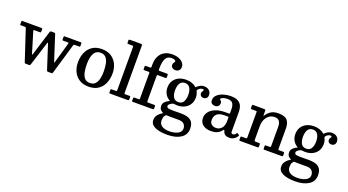

<svg xmlns="http://www.w3.org/2000/svg" viewBox="-67 -1571 4726 2610"><g transform="rotate(20 2296.0 -266.0)"><path d="M303 -153 412.5 -508Q416.5 -520 433.5 -520H467Q478.5 -520 483.2 -518Q488 -516 491 -508L604 -158Q606.5 -150 608.2 -144.2Q610 -138.5 613 -138.5Q616 -138.5 617.8 -144.2Q619.5 -150 622 -158L703.5 -443Q706 -452 704.2 -455Q702.5 -458 691.5 -458H628.5Q619 -458 615.8 -460.2Q612.5 -462.5 612.5 -471.5V-506Q612.5 -520 624 -520H858Q866.5 -520 868.5 -516.5Q870.5 -513 870.5 -504V-472Q870.5 -463.5 867.5 -460.8Q864.5 -458 855.5 -458H795Q782.5 -458 779.2 -456Q776 -454 773.5 -444L644.5 -5Q642 4 638.2 7.2Q634.5 10.5 622 10.5H580Q568.5 10.5 564.5 8Q560.5 5.5 557.5 -3L448 -342Q445 -350.5 443.2 -356Q441.5 -361.5 438.5 -361.5Q434.5 -361.5 428.5 -342.5L322 -5Q319 4 315.2 7.2Q311.5 10.5 299 10.5H261.5Q248.5 10.5 243.2 8.8Q238 7 235 -3L88.5 -447Q85.5 -458 71.5 -458H11Q4 -458 2.8 -461.5Q1.5 -465 1.5 -471.5V-506.5Q1.5 -513.5 3.2 -516.8Q5 -520 11.5 -520H288.5Q298 -520 300.8 -516.8Q303.5 -513.5 303.5 -503.5V-477.5Q303.5 -466.5 301.5 -462.2Q299.5 -458 288.5 -458H207.5Q198.5 -458 196.8 -456Q195 -454 197 -447.5L286 -152.5Q288.5 -145.5 289.8 -141Q291 -136.5 294 -136.5Q298 -136.5 299.2 -141Q300.5 -145.5 303 -153Z M914 -249.5Q914 -329.5 941.5 -393.2Q969 -457 1024 -494.2Q1079 -531.5 1161.5 -531.5Q1244 -531.5 1299 -495.2Q1354 -459 1381.5 -399.5Q1409 -340 1409 -270Q1409 -190 1381.5 -126.2Q1354 -62.5 1299 -25.5Q1244 11.5 1161.5 11.5Q1079 11.5 1024 -24.5Q969 -60.5 941.5 -120Q914 -179.5 914 -249.5ZM1036 -270Q1036 -209.5 1046.2 -157.2Q1056.5 -105 1083.5 -73.2Q1110.5 -41.5 1161.5 -41.5Q1212.5 -41.5 1239.8 -72.5Q1267 -103.5 1277 -151.5Q1287 -199.5 1287 -250Q1287 -310.5 1277 -362.8Q1267 -415 1239.8 -446.8Q1212.5 -478.5 1161.5 -478.5Q1110.5 -478.5 1083.5 -447.5Q1056.5 -416.5 1046.2 -368.5Q1036 -320.5 1036 -270Z M1526.5 -718H1474.5Q1461.5 -718 1459 -723.5Q1456.5 -729 1456.5 -740.5V-762.5Q1456.5 -775 1462 -777.5Q1467.5 -780 1479 -780H1629.5Q1643.5 -780 1648.2 -777.2Q1653 -774.5 1653 -760V-84.5Q1653 -71 1654.5 -66.5Q1656 -62 1670 -62H1729.5Q1743 -62 1743 -48.5V-21Q1743 -6 1738 -3Q1733 0 1719 0H1476Q1464.5 0 1460.5 -3Q1456.5 -6 1456.5 -18V-44.5Q1456.5 -54 1458.8 -58Q1461 -62 1470.5 -62H1529Q1542 -62 1544.2 -64.8Q1546.5 -67.5 1546.5 -81V-699.5Q1546.5 -711.5 1542.8 -714.8Q1539 -718 1526.5 -718Z M1982.5 -442V-80Q1982.5 -68 1985 -65Q1987.5 -62 1999.5 -62H2081.5Q2090 -62 2096.2 -60.2Q2102.5 -58.5 2102.5 -49.5V-16Q2102.5 -6 2098.8 -3Q2095 0 2085 0H1799.5Q1790.5 0 1788 -2.8Q1785.5 -5.5 1785.5 -15V-48.5Q1785.5 -57.5 1789.2 -59.8Q1793 -62 1800.5 -62H1863Q1871.5 -62 1873.5 -65Q1875.5 -68 1875.5 -76.5V-441Q1875.5 -450.5 1873.8 -454.2Q1872 -458 1862.5 -458H1799.5Q1791 -458 1788.2 -460Q1785.5 -462 1785.5 -470.5V-507Q1785.5 -515.5 1788.5 -517.8Q1791.5 -520 1800 -520H1862Q1871 -520 1873.2 -522.5Q1875.5 -525 1875.5 -534.5V-572Q1875.5 -636 1899.2 -685.5Q1923 -735 1970 -763.2Q2017 -791.5 2086.5 -791.5Q2141.5 -791.5 2181.2 -775Q2221 -758.5 2242.5 -732Q2264 -705.5 2264 -675.5Q2264 -639.5 2244.8 -621.2Q2225.5 -603 2196.5 -603Q2166.5 -603 2148.2 -618.2Q2130 -633.5 2130 -657.5Q2130 -673.5 2135.8 -683Q2141.5 -692.5 2147.2 -699.8Q2153 -707 2153 -716Q2153 -724.5 2138.5 -732.5Q2124 -740.5 2089.5 -740.5Q2033.5 -740.5 2008 -693Q1982.5 -645.5 1982.5 -550V-533.5Q1982.5 -520 1995 -520H2102Q2112 -520 2115.8 -517.8Q2119.5 -515.5 2119.5 -504.5V-473Q2119.5 -462.5 2117 -460.2Q2114.5 -458 2104 -458H1996.5Q1987.5 -458 1985 -454.8Q1982.5 -451.5 1982.5 -442Z M2174.5 -346.5Q2174.5 -402 2200.5 -443.8Q2226.5 -485.5 2272.8 -508.5Q2319 -531.5 2380.5 -531.5Q2425.5 -531.5 2462.5 -518.8Q2499.5 -506 2526 -483Q2531.5 -478.5 2532.8 -478.8Q2534 -479 2539 -484Q2562 -509 2588.5 -520.2Q2615 -531.5 2635.5 -531.5Q2687.5 -531.5 2714.5 -505.8Q2741.5 -480 2741.5 -439.5Q2741.5 -410.5 2724.2 -394.5Q2707 -378.5 2682.5 -378.5Q2658.5 -378.5 2644 -392.2Q2629.5 -406 2629.5 -425Q2629.5 -442 2634.5 -450.2Q2639.5 -458.5 2644.5 -463.5Q2649.5 -468.5 2649.5 -476Q2649.5 -490 2632.5 -490Q2616 -490 2598.2 -481.2Q2580.5 -472.5 2565.5 -451Q2562.5 -446 2561.5 -443.8Q2560.5 -441.5 2563.5 -436Q2585 -396 2585 -346.5Q2585 -290.5 2559.2 -249Q2533.5 -207.5 2487.5 -184.5Q2441.5 -161.5 2380.5 -161.5Q2359.5 -161.5 2338.5 -165Q2324 -167 2312 -161.5Q2291.5 -151.5 2276.2 -138.5Q2261 -125.5 2261 -111.5Q2261 -86.5 2286.2 -81.2Q2311.5 -76 2350.5 -76Q2363 -76 2386 -76.2Q2409 -76.5 2432.5 -76.8Q2456 -77 2470 -77Q2519 -77 2561.5 -65.8Q2604 -54.5 2630.5 -21Q2657 12.5 2657 79Q2657 165.5 2583.8 213Q2510.5 260.5 2388.5 260.5Q2277 260.5 2211 229.5Q2145 198.5 2145 135Q2145 90 2171.5 57.8Q2198 25.5 2230.5 8Q2241 2.5 2239.5 1.5Q2238 0.5 2228.5 -4Q2206.5 -14.5 2193.2 -33.5Q2180 -52.5 2180 -84Q2180 -114 2200.5 -138Q2221 -162 2256.5 -178Q2269.5 -183.5 2268 -185Q2266.5 -186.5 2256 -193Q2217 -217 2195.8 -256.5Q2174.5 -296 2174.5 -346.5ZM2284.5 -346.5Q2284.5 -311 2293.2 -279.2Q2302 -247.5 2323 -228Q2344 -208.5 2380.5 -208.5Q2416.5 -208.5 2437.5 -228Q2458.5 -247.5 2467.2 -279.2Q2476 -311 2476 -346.5Q2476 -382 2467.2 -413.5Q2458.5 -445 2437.5 -464.8Q2416.5 -484.5 2380.5 -484.5Q2344 -484.5 2323 -464.8Q2302 -445 2293.2 -413.5Q2284.5 -382 2284.5 -346.5ZM2571.5 106Q2571.5 68 2547.2 42Q2523 16 2474.5 16H2363Q2346 16 2329 15.8Q2312 15.5 2296 14Q2286 12.5 2281 18.5Q2260.5 39.5 2256.5 62.8Q2252.5 86 2252.5 102Q2252.5 151 2290.2 178.5Q2328 206 2404.5 206Q2446.5 206 2484.8 195.2Q2523 184.5 2547.2 162.2Q2571.5 140 2571.5 106Z M2769.5 -123Q2769.5 -171.5 2799.8 -211.2Q2830 -251 2888.8 -274.8Q2947.5 -298.5 3033.5 -298.5H3080.5Q3089 -298.5 3091.2 -300.5Q3093.5 -302.5 3093.5 -311.5V-367Q3093.5 -415.5 3074 -447Q3054.5 -478.5 2998.5 -478.5Q2962 -478.5 2932.2 -467.8Q2902.5 -457 2902.5 -443.5Q2902.5 -435 2909.2 -430.8Q2916 -426.5 2922.5 -418.8Q2929 -411 2929 -391Q2929 -364 2911.8 -347Q2894.5 -330 2867 -330Q2840.5 -330 2820.8 -343.5Q2801 -357 2801 -391Q2801 -436 2834.8 -467Q2868.5 -498 2919.8 -514Q2971 -530 3024.5 -530Q3094.5 -530 3132.5 -507.8Q3170.5 -485.5 3185.5 -448.8Q3200.5 -412 3200.5 -368.5V-80Q3200.5 -65 3208.2 -58Q3216 -51 3226.5 -51Q3237 -51 3248.5 -57Q3260 -63 3272.5 -83Q3277.5 -91.5 3284 -86.5L3307.5 -72Q3314 -67.5 3310.5 -60Q3293 -26.5 3263.2 -8.2Q3233.5 10 3198 10H3197.5Q3160 10 3140.8 -1.8Q3121.5 -13.5 3113.5 -29.8Q3105.5 -46 3102 -58.5Q3098.5 -68.5 3095.2 -68.5Q3092 -68.5 3085 -59.5Q3076 -47.5 3058.8 -31Q3041.5 -14.5 3010.2 -2.2Q2979 10 2927.5 10Q2858 10 2813.8 -24.8Q2769.5 -59.5 2769.5 -123ZM2890.5 -138.5Q2890.5 -92.5 2918 -73Q2945.5 -53.5 2981 -53.5Q3029 -53.5 3061.2 -89.5Q3093.5 -125.5 3093.5 -191V-245Q3093.5 -255 3083.5 -255H3038Q2958.5 -255 2924.5 -223.5Q2890.5 -192 2890.5 -138.5Z M3413.5 -458H3350Q3337.5 -458 3337.5 -472.5V-506.5Q3337.5 -520 3350 -520H3514Q3531.5 -520 3531.5 -501.5V-448.5Q3531.5 -429.5 3534.2 -430Q3537 -430.5 3542.5 -439Q3567 -478 3608.2 -504.8Q3649.5 -531.5 3714.5 -531.5Q3808.5 -531.5 3843.8 -490.5Q3879 -449.5 3879 -369V-84.5Q3879 -71 3881.8 -66.5Q3884.5 -62 3898 -62H3955.5Q3964 -62 3966.5 -58.8Q3969 -55.5 3969 -46.5V-13Q3969 -3.5 3965 -1.8Q3961 0 3951.5 0H3700Q3691.5 0 3689.8 -3.8Q3688 -7.5 3688 -16.5V-46.5Q3688 -55 3690.2 -58.5Q3692.5 -62 3701 -62H3752Q3764.5 -62 3768.5 -65.2Q3772.5 -68.5 3772.5 -81.5V-357.5Q3772.5 -410.5 3751.2 -438.2Q3730 -466 3684.5 -466Q3639.5 -466 3605.8 -441.8Q3572 -417.5 3553 -376Q3534 -334.5 3534 -283V-82.5Q3534 -62 3554.5 -62H3600.5Q3611 -62 3614.8 -59Q3618.5 -56 3618.5 -45V-15.5Q3618.5 -6 3615.2 -3Q3612 0 3603 0H3351.5Q3342 0 3339.8 -3.5Q3337.5 -7 3337.5 -16.5V-45.5Q3337.5 -56 3341.5 -59Q3345.5 -62 3355.5 -62H3409Q3419.5 -62 3423.5 -64.5Q3427.5 -67 3427.5 -77V-447.5Q3427.5 -454.5 3424.2 -456.2Q3421 -458 3413.5 -458Z M4024.5 -346.5Q4024.5 -402 4050.5 -443.8Q4076.5 -485.5 4122.8 -508.5Q4169 -531.5 4230.5 -531.5Q4275.5 -531.5 4312.5 -518.8Q4349.5 -506 4376 -483Q4381.5 -478.5 4382.8 -478.8Q4384 -479 4389 -484Q4412 -509 4438.5 -520.2Q4465 -531.5 4485.5 -531.5Q4537.5 -531.5 4564.5 -505.8Q4591.5 -480 4591.5 -439.5Q4591.5 -410.5 4574.2 -394.5Q4557 -378.5 4532.5 -378.5Q4508.5 -378.5 4494 -392.2Q4479.5 -406 4479.5 -425Q4479.5 -442 4484.5 -450.2Q4489.5 -458.5 4494.5 -463.5Q4499.5 -468.5 4499.5 -476Q4499.5 -490 4482.5 -490Q4466 -490 4448.2 -481.2Q4430.5 -472.5 4415.5 -451Q4412.5 -446 4411.5 -443.8Q4410.5 -441.5 4413.5 -436Q4435 -396 4435 -346.5Q4435 -290.5 4409.2 -249Q4383.5 -207.5 4337.5 -184.5Q4291.5 -161.5 4230.5 -161.5Q4209.5 -161.5 4188.5 -165Q4174 -167 4162 -161.5Q4141.5 -151.5 4126.2 -138.5Q4111 -125.5 4111 -111.5Q4111 -86.5 4136.2 -81.2Q4161.5 -76 4200.5 -76Q4213 -76 4236 -76.2Q4259 -76.5 4282.5 -76.8Q4306 -77 4320 -77Q4369 -77 4411.5 -65.8Q4454 -54.5 4480.5 -21Q4507 12.5 4507 79Q4507 165.5 4433.8 213Q4360.5 260.5 4238.5 260.5Q4127 260.5 4061 229.5Q3995 198.5 3995 135Q3995 90 4021.5 57.8Q4048 25.5 4080.5 8Q4091 2.5 4089.5 1.5Q4088 0.5 4078.5 -4Q4056.5 -14.5 4043.2 -33.5Q4030 -52.5 4030 -84Q4030 -114 4050.5 -138Q4071 -162 4106.5 -178Q4119.5 -183.5 4118 -185Q4116.5 -186.5 4106 -193Q4067 -217 4045.8 -256.5Q4024.5 -296 4024.5 -346.5ZM4134.5 -346.5Q4134.5 -311 4143.2 -279.2Q4152 -247.5 4173 -228Q4194 -208.5 4230.5 -208.5Q4266.5 -208.5 4287.5 -228Q4308.5 -247.5 4317.2 -279.2Q4326 -311 4326 -346.5Q4326 -382 4317.2 -413.5Q4308.5 -445 4287.5 -464.8Q4266.5 -484.5 4230.5 -484.5Q4194 -484.5 4173 -464.8Q4152 -445 4143.2 -413.5Q4134.5 -382 4134.5 -346.5ZM4421.5 106Q4421.5 68 4397.2 42Q4373 16 4324.5 16H4213Q4196 16 4179 15.8Q4162 15.5 4146 14Q4136 12.5 4131 18.5Q4110.5 39.5 4106.5 62.8Q4102.5 86 4102.5 102Q4102.5 151 4140.2 178.5Q4178 206 4254.5 206Q4296.5 206 4334.8 195.2Q4373 184.5 4397.2 162.2Q4421.5 140 4421.5 106Z"/></g></svg>

Font: Besley Medium
Style: Regular
Weight: 500
Designer: Owen Earl
Foundry: indestructible type*
Version: Version 2.001; ttfautohint (v1.8.3)